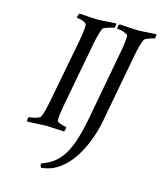

<svg xmlns="http://www.w3.org/2000/svg" viewBox="-126 -734 883 1052"><g transform="rotate(15 315.0 -208.0)"><path d="M69.3 2.9Q67.4 1 67.4 -4.9Q67.4 -23.4 74.2 -23.4Q82 -23.4 96.2 -26.4Q110.4 -29.3 122.6 -34.2Q134.8 -39.1 136.7 -44.9Q144.5 -61.5 150.4 -85Q156.2 -108.4 162.1 -138.7L231.4 -500Q236.3 -527.3 239.3 -549.3Q242.2 -571.3 242.2 -589.8Q242.2 -597.7 231.9 -603.5Q221.7 -609.4 209 -612.8Q196.3 -616.2 187.5 -616.2Q185.5 -616.2 185.5 -621.1Q185.5 -634.8 193.4 -642.6Q201.2 -642.6 220.2 -641.1Q239.3 -639.6 261.2 -638.2Q283.2 -636.7 298.8 -636.7Q309.6 -636.7 331.1 -638.2Q352.5 -639.6 373.5 -641.1Q394.5 -642.6 402.3 -642.6V-639.6Q402.3 -616.2 395.5 -616.2Q390.6 -616.2 376.5 -612.3Q362.3 -608.4 349.6 -603.5Q336.9 -598.6 335 -593.8Q321.3 -564.5 309.6 -502.9L240.2 -135.7Q235.4 -108.4 232.4 -86.4Q229.5 -64.5 229.5 -47.9Q229.5 -40 244.6 -33.7Q259.8 -27.3 282.2 -23.4Q284.2 -23.4 284.2 -19.5Q284.2 -8.8 278.3 2.9Q233.4 1 208 -0.5Q182.6 -2 176.8 -2ZM208 227.5Q201.2 218.8 202.1 210L203.1 204.1Q256.8 186.5 292 150.4Q327.1 114.3 351.1 51.8Q375 -10.7 392.6 -106.4L465.8 -500Q471.7 -531.2 474.1 -553.7Q476.6 -576.2 476.6 -589.8Q476.6 -597.7 464.8 -603.5Q453.1 -609.4 438.5 -612.8Q423.8 -616.2 415 -616.2Q413.1 -616.2 413.1 -621.1Q413.1 -634.8 420.9 -642.6Q428.7 -642.6 447.8 -641.1Q466.8 -639.6 488.8 -638.2Q510.7 -636.7 526.4 -636.7Q537.1 -636.7 558.6 -638.2Q580.1 -639.6 601.1 -641.1Q622.1 -642.6 629.9 -642.6V-639.6Q629.9 -616.2 623 -616.2Q618.2 -616.2 606 -612.3Q593.8 -608.4 582.5 -603.5Q571.3 -598.6 569.3 -593.8Q561.5 -575.2 555.2 -552.7Q548.8 -530.3 543.9 -502.9L470.7 -113.3Q460.9 -57.6 439.9 0Q418.9 57.6 386.7 107.4Q354.5 157.2 310.1 189.9Q265.6 222.7 208 227.5Z"/></g></svg>

Font: Crimson Text
Style: Italic
Weight: 400
Italic angle: -11°
Designer: Sebastian Kosch
Foundry: Sebastian Kosch
Version: Version 1.100; ttfautohint (v1.8.4)